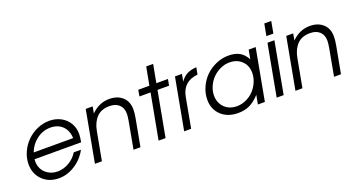

<svg xmlns="http://www.w3.org/2000/svg" viewBox="-52 -1322 3496 1918"><g transform="rotate(-20 1696.0 -363.0)"><path d="M553.2 -180.2H629.9Q584 -93.8 501.2 -40.3Q418.5 13.2 329.1 13.2Q222.7 13.2 155.3 -53Q87.9 -119.1 87.9 -221.2Q87.9 -287.1 116.2 -349.9Q144.5 -412.6 190.9 -458.5Q237.3 -504.4 300 -532.2Q362.8 -560.1 429.2 -560.1Q495.1 -560.1 549.3 -532Q603.5 -503.9 635.3 -452.1Q667 -400.4 667 -335Q667 -306.2 657.2 -249H162.1Q155.3 -195.3 176.8 -150.6Q198.2 -106 241.5 -80.6Q284.7 -55.2 338.9 -55.2Q401.4 -55.2 460.4 -89.6Q519.5 -124 553.2 -180.2ZM176.8 -315.9H596.2Q592.8 -397.5 544.2 -444.8Q495.6 -492.2 416 -492.2Q337.9 -492.2 272 -443.4Q206.1 -394.5 176.8 -315.9Z M712.9 0 814 -546.9H887.7L875 -476.1Q959 -560.1 1066.9 -560.1Q1153.8 -560.1 1206.8 -512Q1259.8 -463.9 1259.8 -379.9Q1259.8 -340.3 1250 -287.1L1196.8 0H1123L1175.8 -287.1Q1184.1 -335.9 1184.1 -360.8Q1184.1 -423.3 1146.7 -457.8Q1109.4 -492.2 1044.9 -492.2Q957.5 -492.2 908.2 -440.7Q858.9 -389.2 842.8 -300.8L787.1 0Z M1389.6 0 1479 -480H1360.8L1372.6 -546.9H1490.7L1526.9 -738.8H1600.6L1564.9 -546.9H1688L1675.8 -480H1552.7L1463.9 0Z M1661.6 0 1762.7 -546.9H1836.4L1822.8 -469.2Q1852.5 -514.2 1893.6 -535.6Q1934.6 -557.1 1994.6 -560.1L1980.5 -486.8Q1823.2 -472.2 1794.4 -318.8L1735.8 0Z M2445.3 0 2463.4 -96.2Q2409.7 -37.6 2356.2 -12.2Q2302.7 13.2 2233.4 13.2Q2122.6 13.2 2054.4 -50.5Q1986.3 -114.3 1986.3 -215.8Q1986.3 -283.7 2014.6 -347.4Q2043 -411.1 2090.1 -457.5Q2137.2 -503.9 2201.4 -532Q2265.6 -560.1 2333.5 -560.1Q2404.8 -560.1 2451.2 -533.9Q2497.6 -507.8 2528.3 -450.2L2546.4 -546.9H2620.6L2519.5 0ZM2063.5 -232.9Q2063.5 -155.3 2114 -105.2Q2164.6 -55.2 2244.6 -55.2Q2295.4 -55.2 2342.8 -77.1Q2390.1 -99.1 2424.6 -135.3Q2459 -171.4 2479.7 -219.5Q2500.5 -267.6 2500.5 -317.9Q2500.5 -395 2450.4 -443.6Q2400.4 -492.2 2319.3 -492.2Q2270 -492.2 2222.7 -470.2Q2175.3 -448.2 2140.6 -412.8Q2106 -377.4 2084.7 -329.8Q2063.5 -282.2 2063.5 -232.9Z M2645 0 2746.1 -546.9H2819.8L2719.2 0ZM2758.8 -612.8 2782.2 -738.8H2856L2833 -612.8Z M2844.7 0 2945.8 -546.9H3019.5L3006.8 -476.1Q3090.8 -560.1 3198.7 -560.1Q3285.6 -560.1 3338.6 -512Q3391.6 -463.9 3391.6 -379.9Q3391.6 -340.3 3381.8 -287.1L3328.6 0H3254.9L3307.6 -287.1Q3315.9 -335.9 3315.9 -360.8Q3315.9 -423.3 3278.6 -457.8Q3241.2 -492.2 3176.8 -492.2Q3089.4 -492.2 3040 -440.7Q2990.7 -389.2 2974.6 -300.8L2918.9 0Z"/></g></svg>

Font: Involve
Style: Italic
Weight: 400
Italic angle: -10.5°
Designer: Stefan Peev
Foundry: Context Ltd.
Version: Version 1.001